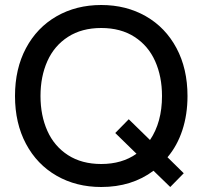

<svg xmlns="http://www.w3.org/2000/svg" viewBox="-20 -734 810 768"><path d="M650 -105 715 -41 661 14 594 -51Q507 14 385 14Q285 14 206.5 -31Q128 -76 84 -158.5Q40 -241 40 -350Q40 -459 84 -541.5Q128 -624 206.5 -669Q285 -714 385 -714Q485 -714 563.5 -669Q642 -624 686 -541.5Q730 -459 730 -350Q730 -276 709.5 -213.5Q689 -151 650 -105ZM526 -119 441 -202 495 -257 580 -174Q628 -245 628 -350Q628 -428 600.5 -489.5Q573 -551 518 -586.5Q463 -622 385 -622Q307 -622 252 -586.5Q197 -551 169.5 -489.5Q142 -428 142 -350Q142 -272 169.5 -210.5Q197 -149 252 -113.5Q307 -78 385 -78Q468 -78 526 -119Z"/></svg>

Font: Cabin
Style: Regular
Weight: 400
Designer: Pablo Impallari
Foundry: Pablo Impallari. http://www.impallari.com Igino Marini. http://www.ikern.com
Version: Version 2.001